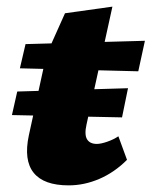

<svg xmlns="http://www.w3.org/2000/svg" viewBox="-20 -549 457 579"><path d="M187 10Q112 10 81.5 -28Q51 -66 67 -141L120 -384L176 -509L319 -529L241 -174Q234 -143 242.5 -129Q251 -115 272 -115Q284 -115 303 -121.5Q322 -128 337 -138L363 -67Q325 -29 279.5 -9.5Q234 10 187 10ZM16 -202 32 -273 366 -283 348 -195ZM40 -343 57 -416 417 -426 397 -334Z"/></svg>

Font: Ysabeau Black
Style: Italic
Weight: 900
Italic angle: -12°
Version: Version 2.000;gftools[0.9.27.dev2+g8671c4b]